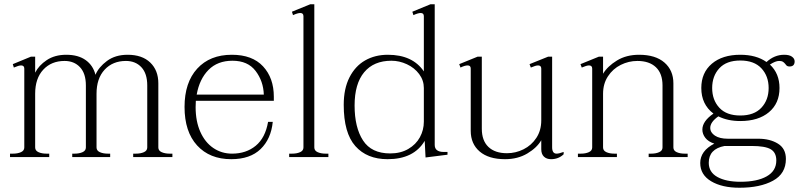

<svg xmlns="http://www.w3.org/2000/svg" viewBox="-20 -737 3749 901"><path d="M789 -16V0H605V-16H618Q640 -16 655.5 -23Q671 -30 671 -45V-336Q671 -392 643.5 -421.5Q616 -451 571 -451Q509 -451 471 -410Q433 -369 433 -297V-45Q433 -30 448.5 -23Q464 -16 486 -16H497V0H319V-16H330Q352 -16 367.5 -23Q383 -30 383 -45V-336Q383 -392 355.5 -421.5Q328 -451 283 -451Q221 -451 183 -410Q145 -369 145 -297V-45Q145 -30 160.5 -23Q176 -16 198 -16H211V0H27V-16H41Q63 -16 78.5 -23Q94 -30 94 -45V-415Q94 -430 79 -430Q68 -430 45 -420L40 -436L125 -471H145V-396Q162 -430 199.5 -455Q237 -480 291 -480Q347 -480 382 -455Q417 -430 428 -386Q443 -422 482 -451Q521 -480 579 -480Q647 -480 685 -443.5Q723 -407 723 -346V-45Q723 -30 738.5 -23Q754 -16 776 -16Z M899 -264Q898 -254 898 -234Q898 -168 920 -118.5Q942 -69 981 -42.5Q1020 -16 1069 -16Q1135 -16 1180 -53Q1225 -90 1238 -165H1260Q1252 -85 1203 -37.5Q1154 10 1065 10Q964 10 905 -54.5Q846 -119 846 -235Q846 -350 905.5 -415Q965 -480 1068 -480Q1164 -480 1214.5 -425.5Q1265 -371 1265 -283V-264ZM903 -293H1218Q1216 -356 1179.5 -404Q1143 -452 1071 -452Q1001 -452 958.5 -409Q916 -366 903 -293Z M1337 -16H1351Q1373 -16 1388.5 -23Q1404 -30 1404 -45V-661Q1404 -676 1389 -676Q1377 -676 1355 -666L1350 -682L1436 -717H1455V-45Q1455 -30 1470.5 -23Q1486 -16 1508 -16H1521V0H1337Z M1593 -245Q1593 -321 1620 -374Q1647 -427 1693.5 -453.5Q1740 -480 1800 -480Q1916 -480 1969 -402V-661Q1969 -676 1954 -676Q1942 -676 1920 -666L1915 -682L2000 -717H2020V-57Q2020 -40 2031 -32Q2042 -24 2061 -24H2080V-11L1977 2L1973 -76Q1922 10 1799 10Q1702 10 1647.5 -51.5Q1593 -113 1593 -245ZM1969 -166V-324Q1969 -360 1947 -389.5Q1925 -419 1889.5 -435.5Q1854 -452 1817 -452Q1734 -452 1689 -398Q1644 -344 1644 -242Q1644 -139 1683.5 -78Q1723 -17 1811 -17Q1860 -17 1896 -38Q1932 -59 1950.5 -93Q1969 -127 1969 -166Z M2625 -24V-13Q2601 10 2566 10Q2545 10 2532.5 -2Q2520 -14 2520 -37V-79Q2500 -44 2455 -17Q2410 10 2350 10Q2273 10 2231 -26Q2189 -62 2189 -123V-415Q2189 -430 2175 -430Q2161 -430 2141 -420L2135 -436L2221 -471H2241V-133Q2241 -77 2272 -47.5Q2303 -18 2359 -18Q2400 -18 2437 -36.5Q2474 -55 2497 -90Q2520 -125 2520 -172V-415Q2520 -430 2505 -430Q2494 -430 2471 -420L2465 -436L2552 -471H2571V-46Q2571 -16 2592 -16Q2603 -16 2625 -24Z M3207 -16V0H3024V-16H3036Q3058 -16 3073.5 -23Q3089 -30 3089 -45V-336Q3089 -392 3058 -421.5Q3027 -451 2971 -451Q2930 -451 2893 -432.5Q2856 -414 2833 -379Q2810 -344 2810 -297V-45Q2810 -30 2825.5 -23Q2841 -16 2863 -16H2875V0H2692V-16H2706Q2728 -16 2743.5 -23Q2759 -30 2759 -45V-415Q2759 -430 2744 -430Q2733 -430 2710 -420L2704 -436L2790 -471H2810V-391Q2831 -426 2875 -453Q2919 -480 2979 -480Q3056 -480 3098 -443.5Q3140 -407 3140 -346V-45Q3140 -30 3155.5 -23Q3171 -16 3193 -16Z M3709 -449Q3709 -425 3685 -425Q3677 -425 3673 -428Q3669 -431 3665 -437Q3659 -444 3653.5 -447.5Q3648 -451 3636 -451Q3619 -451 3593 -434Q3638 -392 3638 -324Q3638 -252 3588.5 -210.5Q3539 -169 3454 -169Q3395 -169 3351 -191Q3313 -164 3313 -137Q3313 -115 3335 -100.5Q3357 -86 3396 -86H3539Q3593 -86 3630.5 -63Q3668 -40 3668 9Q3668 78 3607.5 111Q3547 144 3450 144Q3368 144 3317 113.5Q3266 83 3266 28Q3266 -29 3332 -63Q3304 -72 3290 -90Q3276 -108 3276 -129Q3276 -168 3328 -204Q3271 -247 3271 -324Q3271 -396 3320.5 -438Q3370 -480 3454 -480Q3529 -480 3577 -446Q3614 -480 3660 -480Q3684 -480 3696.5 -471Q3709 -462 3709 -449ZM3587 -324Q3587 -380 3553 -416.5Q3519 -453 3454 -453Q3389 -453 3355.5 -416.5Q3322 -380 3322 -324Q3322 -268 3355.5 -231.5Q3389 -195 3454 -195Q3519 -195 3553 -231.5Q3587 -268 3587 -324ZM3380 -52Q3306 -38 3306 27Q3306 71 3346.5 93.5Q3387 116 3455 116Q3533 116 3578 90.5Q3623 65 3623 16Q3623 -21 3597 -36.5Q3571 -52 3507 -52Z"/></svg>

Font: Taviraj ExtraLight
Style: Regular
Weight: 275
Designer: Katatrad Team
Foundry: CadsonDemak
Version: Version 1.001